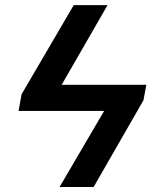

<svg xmlns="http://www.w3.org/2000/svg" viewBox="-20 -748 630 768"><path d="M410.2 -727.5 226.6 -408.7H565.4L553.7 -346.7L354.5 0H218.3L396.5 -304.2H54.2L66.4 -371.1L274.9 -727.5Z"/></svg>

Font: Inter Display Semi Bold
Style: Italic
Weight: 600
Italic angle: -9.39999°
Designer: Rasmus Andersson
Foundry: rsms
Version: Version 4.000;git-4fc901f